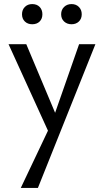

<svg xmlns="http://www.w3.org/2000/svg" viewBox="-20 -633 510 942"><path d="M228 36 22 -416H109L262 -52ZM368 -416H448L166 289H82L232 -27ZM138 -514Q116 -514 102 -527.5Q88 -541 88 -563Q88 -585 102 -599Q116 -613 138 -613Q161 -613 174.5 -599Q188 -585 188 -563Q188 -541 174.5 -527.5Q161 -514 138 -514ZM331 -514Q309 -514 294.5 -527.5Q280 -541 280 -563Q280 -585 294.5 -599Q309 -613 331 -613Q353 -613 367 -599Q381 -585 381 -563Q381 -541 367 -527.5Q353 -514 331 -514Z"/></svg>

Font: Ysabeau Office Medium
Style: Regular
Weight: 500
Designer: Christian Thalmann (Catharsis Fonts)
Version: Version 2.001;gftools[0.9.30]; featfreeze: tnum,lnum,ss02